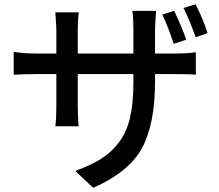

<svg xmlns="http://www.w3.org/2000/svg" viewBox="-20 -820 1040 910"><path d="M963.9 -663.1 907.2 -643.6Q877 -729.5 849.6 -782.2L907.2 -799.8Q943.4 -727.5 963.9 -663.1ZM862.3 -631.8 803.7 -612.3Q772.5 -704.1 749 -751L805.7 -768.6Q844.7 -686.5 862.3 -631.8ZM714.8 -566.4H807.6Q871.1 -566.4 908.2 -572.3V-465.8Q886.7 -468.8 808.6 -468.8H714.8V-434.6Q714.8 -232.4 653.3 -118.7Q591.8 -4.9 421.9 70.3L336.9 -9.8Q411.1 -37.1 459.5 -67.4Q507.8 -97.7 543.9 -145.5Q580.1 -193.4 596.2 -261.7Q612.3 -330.1 612.3 -428.7V-468.8H348.6V-319.3Q348.6 -276.4 352.5 -221.7H242.2Q247.1 -255.9 247.1 -319.3V-468.8H149.4Q94.7 -468.8 44.9 -465.8V-574.2Q95.7 -566.4 149.4 -566.4H247.1V-680.7Q247.1 -693.4 242.2 -761.7H353.5Q348.6 -727.5 348.6 -680.7V-566.4H612.3V-681.6Q612.3 -734.4 607.4 -768.6H719.7Q714.8 -695.3 714.8 -681.6Z"/></svg>

Font: Gen Shin Gothic Medium
Style: Regular
Weight: 500
Designer: [Source Han Sans]
Ryoko NISHIZUKA  (kana & ideographs); Paul D. Hunt (Latin, Greek & Cyrillic); Wenlong ZHANG  (bopomofo
Version: Version 1.002.20150607